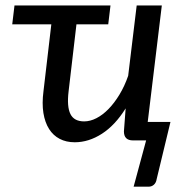

<svg xmlns="http://www.w3.org/2000/svg" viewBox="-20 -528 702 722"><path d="M34.5 -507.5H395.5L387 -436.5H267.5L238 -185Q231 -127 244.8 -99.2Q258.5 -71.5 296.5 -71.5Q319 -71.5 342.5 -83.5Q366 -95.5 388 -118Q410 -140.5 429.2 -172.2Q448.5 -204 462 -243L494 -507.5H588.5L535.5 -69.5H621L569 146Q567 159 558.8 166.5Q550.5 174 539 174H482.5L529.5 0H480Q446 0 446 -34L452.5 -120.5Q413 -57 363.2 -25Q313.5 7 261 7Q229 7 204.5 -5.8Q180 -18.5 164.5 -43Q149 -67.5 143.2 -103.2Q137.5 -139 143.5 -185L173 -436.5H26Z"/></svg>

Font: Lato Medium
Style: Italic
Weight: 500
Italic angle: -7°
Designer: Lukasz Dziedzic
Foundry: tyPoland Lukasz Dziedzic
Version: Version 2.006; 2014-01-15